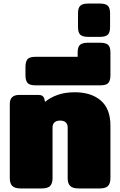

<svg xmlns="http://www.w3.org/2000/svg" viewBox="-20 -1058 675 1078"><path d="M35 -57V-475Q35 -500 48.5 -512.5Q62 -525 87 -525H197Q223 -525 229 -503L233 -486Q261 -510 303 -525Q345 -540 400 -540Q492 -540 546 -493.5Q600 -447 600 -353V-57Q600 -28 586.5 -14Q573 0 540 0H421Q388 0 374 -14Q360 -28 360 -57V-342Q360 -361 349 -371Q338 -381 318 -381Q297 -381 286 -371Q275 -361 275 -342V-57Q275 -28 261.5 -14Q248 0 215 0H96Q63 0 49 -14Q35 -28 35 -57Z M123 -636V-682Q123 -712 134.5 -725.5Q146 -739 178 -739H416V-763Q416 -795 429.5 -806.5Q443 -818 473 -818H543Q573 -818 586.5 -806.5Q600 -795 600 -763V-636Q600 -606 588.5 -592.5Q577 -579 545 -579H178Q146 -579 134.5 -592.5Q123 -606 123 -636Z M418 -906V-983Q418 -1015 431.5 -1026.5Q445 -1038 475 -1038H541Q571 -1038 584.5 -1026.5Q598 -1015 598 -983V-906Q598 -874 584.5 -862.5Q571 -851 541 -851H475Q445 -851 431.5 -862.5Q418 -874 418 -906Z"/></svg>

Font: Mitr
Style: Bold
Weight: 700
Designer: Thanarat Vachiruckul
Foundry: Cadson Demak
Version: Version 1.003